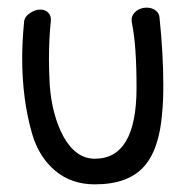

<svg xmlns="http://www.w3.org/2000/svg" viewBox="-20 -482 490 502"><path d="M337 -253Q337 -67 228 -67Q179 -67 147 -123Q116 -179 110 -260Q108 -300 108 -326Q108 -381 113 -428Q114 -441 106 -449Q98 -457 85 -457Q72 -457 58 -447.5Q44 -438 43 -425Q38 -372 38 -330Q38 -222 64 -132Q82 -71 124.5 -35.5Q167 0 228 0Q314 0 355.5 -45.5Q397 -91 404 -188Q407 -215 407 -260Q407 -340 397 -437Q396 -448 386.5 -455Q377 -462 363 -462Q348 -462 336 -453Q324 -443 324 -430L325 -421Q337 -364 337 -253Z"/></svg>

Font: Patrick Hand SC
Style: Regular
Weight: 400
Designer: Patrick Wagesreiter
Foundry: Patrick Wagesreiter
Version: Version 2.001; ttfautohint (v1.8.2)